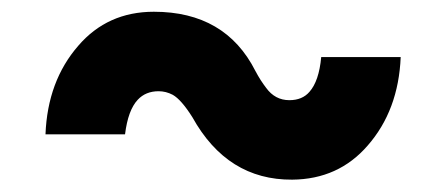

<svg xmlns="http://www.w3.org/2000/svg" viewBox="-20 -477 715 322"><path d="M238 -457.3Q160.3 -457.3 111.3 -400.3Q59.7 -341 56.3 -251.7H189.7Q194.7 -292.3 211 -309.7Q224.3 -324 246 -324Q258.3 -324 269.7 -318Q284 -310 302.7 -280.3Q361.3 -175 470 -175.7Q547.7 -176.3 596.7 -233Q648.3 -292 652 -381.3H518.7Q515 -341 499 -323Q487 -309 465.3 -309Q441.3 -309 426.3 -329.7Q422 -335.3 417.3 -342.5Q412.7 -349.7 408.3 -358Q358 -457.3 238 -457.3Z"/></svg>

Font: Unageo Variable
Style: Regular
Weight: 300
Designer: Richard Sepsi
Foundry: Richard Sepsi
Version: Version 2.200